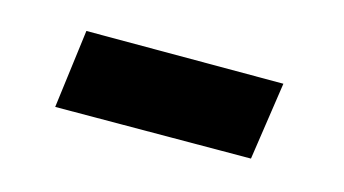

<svg xmlns="http://www.w3.org/2000/svg" viewBox="-32 -385 460 257"><g transform="rotate(15 198.0 -256.5)"><path d="M338 -311H65L51 -202L322 -203Z"/></g></svg>

Font: United Sans
Style: Bold Italic
Weight: 700
Italic angle: -8°
Designer: Pablo Impallari, Rodrigo Fuenzalida (Modified by Dan O. Williams)
Version: Version 1.000;PS 001.000;hotconv 1.0.88;makeotf.lib2.5.64775